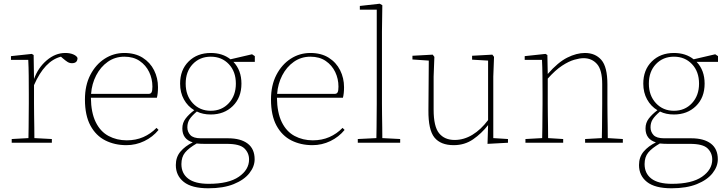

<svg xmlns="http://www.w3.org/2000/svg" viewBox="-20 -768 3918 1033"><path d="M43 0V-20L133 -25Q134 -51 134 -84.5Q134 -118 134.5 -151Q135 -184 135 -210V-259Q135 -312 134.5 -360Q134 -408 132 -446H39V-466L151 -478L161 -472L163 -343Q185 -404 231.5 -443.5Q278 -483 331 -483Q357 -483 375 -475Q393 -467 397 -456Q397 -428 367 -428Q354 -428 343 -435Q332 -442 317 -455L308 -463Q220 -441 163 -310V-210Q163 -184 163.5 -150.5Q164 -117 164.5 -84Q165 -51 165 -25L259 -20V0Z M649 -463Q599 -463 560 -435.5Q521 -408 497.5 -362.5Q474 -317 470 -263H780Q791 -263 795.5 -271.5Q800 -280 800 -302Q800 -344 782.5 -380.5Q765 -417 731.5 -440Q698 -463 649 -463ZM660 13Q597 13 546.5 -12.5Q496 -38 466.5 -92.5Q437 -147 437 -233Q437 -309 466 -365Q495 -421 543 -452Q591 -483 649 -483Q707 -483 747.5 -457.5Q788 -432 809 -390Q830 -348 830 -299Q830 -265 824 -242H469Q470 -162 495 -111Q520 -60 564 -36.5Q608 -13 662 -13Q711 -13 751 -30.5Q791 -48 822 -80L833 -69Q802 -31 756.5 -9Q711 13 660 13Z M956 115Q956 165 992.5 193Q1029 221 1103 221Q1210 221 1265 183Q1320 145 1320 90Q1320 55 1295 30.5Q1270 6 1200 6H1080Q1070 6 1059.5 5.5Q1049 5 1038 4Q995 29 975.5 53Q956 77 956 115ZM1114 -152Q1071 -152 1039 -168Q1012 -145 1000 -126.5Q988 -108 988 -83Q988 -59 1004 -41.5Q1020 -24 1061 -24H1207Q1275 -24 1312.5 4.5Q1350 33 1350 89Q1350 128 1321.5 164Q1293 200 1237.5 222.5Q1182 245 1101 245Q1012 245 969 211Q926 177 926 120Q926 77 951 47.5Q976 18 1017 -2Q961 -19 961 -77Q961 -107 978.5 -130Q996 -153 1025 -175Q990 -196 969.5 -233Q949 -270 949 -318Q949 -392 995 -437.5Q1041 -483 1114 -483Q1177 -483 1220 -449L1336 -476L1351 -466V-435H1236Q1279 -390 1279 -318Q1279 -243 1232.5 -197.5Q1186 -152 1114 -152ZM1114 -172Q1173 -172 1211 -213Q1249 -254 1249 -318Q1249 -383 1211 -423Q1173 -463 1114 -463Q1055 -463 1017 -423Q979 -383 979 -318Q979 -254 1017 -213Q1055 -172 1114 -172Z M1650 -463Q1600 -463 1561 -435.5Q1522 -408 1498.5 -362.5Q1475 -317 1471 -263H1781Q1792 -263 1796.5 -271.5Q1801 -280 1801 -302Q1801 -344 1783.5 -380.5Q1766 -417 1732.5 -440Q1699 -463 1650 -463ZM1661 13Q1598 13 1547.5 -12.5Q1497 -38 1467.5 -92.5Q1438 -147 1438 -233Q1438 -309 1467 -365Q1496 -421 1544 -452Q1592 -483 1650 -483Q1708 -483 1748.5 -457.5Q1789 -432 1810 -390Q1831 -348 1831 -299Q1831 -265 1825 -242H1470Q1471 -162 1496 -111Q1521 -60 1565 -36.5Q1609 -13 1663 -13Q1712 -13 1752 -30.5Q1792 -48 1823 -80L1834 -69Q1803 -31 1757.5 -9Q1712 13 1661 13Z M1905 0V-20L2005 -25Q2006 -51 2006 -84.5Q2006 -118 2006.5 -151Q2007 -184 2007 -210V-716H1916V-736L2023 -748L2037 -740L2035 -598V-210Q2035 -184 2035.5 -150.5Q2036 -117 2036.5 -84Q2037 -51 2037 -25L2133 -20V0Z M2421 13Q2351 13 2317.5 -28Q2284 -69 2285 -175L2287 -442L2199 -448V-468L2308 -474L2317 -462L2313 -356V-178Q2313 -87 2342.5 -51Q2372 -15 2426 -15Q2476 -15 2522 -43Q2568 -71 2606 -122V-442L2520 -447V-468L2629 -474L2638 -462L2634 -356V-25L2713 -20V0L2603 6L2606 -95Q2571 -50 2525.5 -18.5Q2480 13 2421 13Z M2807 0V-20L2897 -25Q2898 -51 2898 -84.5Q2898 -118 2898.5 -151Q2899 -184 2899 -210V-259Q2899 -312 2898.5 -360Q2898 -408 2896 -446H2803V-466L2915 -478L2925 -472L2927 -370Q2982 -433 3032 -458Q3082 -483 3127 -483Q3183 -483 3215.5 -445.5Q3248 -408 3248 -314V-210Q3248 -183 3248.5 -149.5Q3249 -116 3249.5 -83.5Q3250 -51 3250 -25L3331 -20V0H3128V-20L3218 -25Q3219 -51 3219 -83.5Q3219 -116 3219.5 -149.5Q3220 -183 3220 -210V-315Q3220 -392 3192 -423.5Q3164 -455 3120 -455Q3099 -455 3069.5 -446.5Q3040 -438 3004 -414.5Q2968 -391 2927 -345V-210Q2927 -184 2927.5 -150.5Q2928 -117 2928.5 -84Q2929 -51 2929 -25L3010 -20V0Z M3448 115Q3448 165 3484.5 193Q3521 221 3595 221Q3702 221 3757 183Q3812 145 3812 90Q3812 55 3787 30.5Q3762 6 3692 6H3572Q3562 6 3551.5 5.5Q3541 5 3530 4Q3487 29 3467.5 53Q3448 77 3448 115ZM3606 -152Q3563 -152 3531 -168Q3504 -145 3492 -126.5Q3480 -108 3480 -83Q3480 -59 3496 -41.5Q3512 -24 3553 -24H3699Q3767 -24 3804.5 4.5Q3842 33 3842 89Q3842 128 3813.5 164Q3785 200 3729.5 222.5Q3674 245 3593 245Q3504 245 3461 211Q3418 177 3418 120Q3418 77 3443 47.5Q3468 18 3509 -2Q3453 -19 3453 -77Q3453 -107 3470.5 -130Q3488 -153 3517 -175Q3482 -196 3461.5 -233Q3441 -270 3441 -318Q3441 -392 3487 -437.5Q3533 -483 3606 -483Q3669 -483 3712 -449L3828 -476L3843 -466V-435H3728Q3771 -390 3771 -318Q3771 -243 3724.5 -197.5Q3678 -152 3606 -152ZM3606 -172Q3665 -172 3703 -213Q3741 -254 3741 -318Q3741 -383 3703 -423Q3665 -463 3606 -463Q3547 -463 3509 -423Q3471 -383 3471 -318Q3471 -254 3509 -213Q3547 -172 3606 -172Z"/></svg>

Font: Source Serif 4 ExtraLight
Style: Regular
Weight: 200
Designer: Frank Grießhammer
Foundry: Adobe
Version: Version 4.005;hotconv 1.1.0;makeotfexe 2.6.0